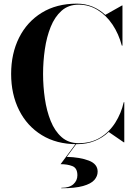

<svg xmlns="http://www.w3.org/2000/svg" viewBox="-20 -780 742 1052"><path d="M404 180.5Q404 141 376.8 130.2Q349.5 119.5 312 119.5L397 5H401L346 79.5Q418.5 81.5 466.8 100Q515 118.5 515 160.5Q515 185.5 496.8 206.2Q478.5 227 435 239.2Q391.5 251.5 316 251.5V249Q360.5 249 382.2 229.2Q404 209.5 404 180.5ZM661 -220V0H658.5L575.5 -57Q543 -25.5 499.2 -7.8Q455.5 10 401 10Q289.5 10 208.8 -39.8Q128 -89.5 84.5 -176.5Q41 -263.5 41 -375Q41 -486.5 84.5 -573.5Q128 -660.5 208.8 -710.2Q289.5 -760 401 -760Q447.5 -760 486.8 -743.8Q526 -727.5 557 -698.5L648.5 -750H651V-530H647.5Q630.5 -594.5 596.5 -645.2Q562.5 -696 515 -725.2Q467.5 -754.5 411 -754.5Q355 -754.5 317.5 -721.2Q280 -688 257.8 -632.8Q235.5 -577.5 225.8 -510.2Q216 -443 216 -375Q216 -307 225.8 -239.8Q235.5 -172.5 257.8 -117.2Q280 -62 317.5 -28.8Q355 4.5 411 4.5Q479 4.5 529.2 -26.2Q579.5 -57 611.8 -108Q644 -159 658 -220Z"/></svg>

Font: Bodoni* 72pt
Style: Bold
Weight: 700
Version: Version 2.3